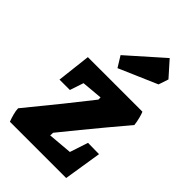

<svg xmlns="http://www.w3.org/2000/svg" viewBox="-219 -799 876 876"><g transform="rotate(45 219.0 -360.5)"><path d="M344 -184 416 -183 387 0H24Q18 -15 12.5 -35.5Q7 -56 7 -70Q154 -249 238 -357V-371L137 -362L115 -296H48L67 -460H419Q423 -452 428.5 -431Q434 -410 436 -391L353 -292Q279 -203 199 -104L198 -86L315 -96ZM166 -572 334 -721 399 -648 383 -600 198 -520Z"/></g></svg>

Font: Grenze ExtraBold
Style: Italic
Weight: 800
Italic angle: -10°
Designer: Renata Polastri
Foundry: Omnibus-Type
Version: Version 1.002; ttfautohint (v1.8)